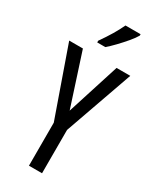

<svg xmlns="http://www.w3.org/2000/svg" viewBox="-237 -1005 866 1067"><g transform="rotate(30 196.0 -471.5)"><path d="M197 -378 304 -714H392L238 -278V0H154V-276L0 -714H88ZM326 -934Q314 -913 290 -884.5Q266 -856 239.5 -828.5Q213 -801 192 -783H140V-794Q198 -876 229 -943H326Z"/></g></svg>

Font: Noto Sans Kannada ExtraCondensed
Style: Regular
Weight: 400
Width: 2
Designer: Jelle Bosma - Monotype Design Team
Foundry: Monotype Imaging Inc.
Version: Version 2.005; ttfautohint (v1.8.4.7-5d5b)